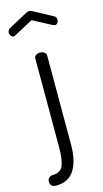

<svg xmlns="http://www.w3.org/2000/svg" viewBox="-179 -744 549 1020"><g transform="rotate(-15 96.0 -234.5)"><path d="M128 -449V43.1Q128 131 96 181.5Q64 232 -4 232Q-21 232 -29 223.5Q-37 215.1 -37 203Q-37 190 -29.1 181.5Q-21.2 173 -9 173Q35 173 49 140.3Q63 107.5 63 43V-449Q63 -459.8 72 -466.4Q81 -473 95 -473Q109 -473 118.5 -466Q128 -459 128 -449ZM-11 -594Q-15 -592 -17 -592Q-25 -592 -31.5 -600Q-38 -608 -38 -618Q-38 -624.4 -34.5 -630.2Q-31 -636 -25 -640L79 -696Q87 -701 96 -701Q105 -701 113 -696L217 -640Q230 -634 230 -617.1Q230 -607.5 224.2 -600.2Q218.5 -593 210.1 -593Q208 -593 204 -595Q202 -596 200 -596L96 -651L-8 -595Z"/></g></svg>

Font: Dosis
Style: Regular
Weight: 400
Designer: Edgar Tolentino, Pablo Impallari, Igino Marini
Foundry: Edgar Tolentino, Pablo Impallari, Igino Marini
Version: Version 1.007;Glyphs 3.1.1 (3134)